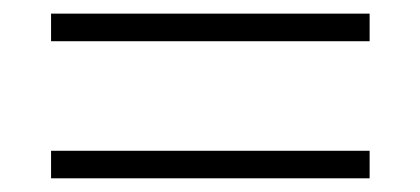

<svg xmlns="http://www.w3.org/2000/svg" viewBox="-20 -492 611 279"><path d="M54.2 -432.1V-472.2H517.1V-432.1ZM54.2 -232.9V-272.9H517.1V-232.9Z"/></svg>

Font: JBL Sans
Style: Light
Weight: 300
Version: Version 1.10